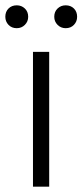

<svg xmlns="http://www.w3.org/2000/svg" viewBox="-44 -702 310 722"><path d="M141 0H80V-507H141ZM246 -639Q246 -621 234 -608.5Q222 -596 203 -596Q185 -596 172.5 -608.5Q160 -621 160 -639Q160 -658 172.5 -670Q185 -682 203 -682Q222 -682 234 -670Q246 -658 246 -639ZM62 -639Q62 -621 49.5 -608.5Q37 -596 19 -596Q0 -596 -12 -608.5Q-24 -621 -24 -639Q-24 -658 -12 -670Q0 -682 19 -682Q37 -682 49.5 -670Q62 -658 62 -639Z"/></svg>

Font: Hind Siliguri Light
Style: Regular
Weight: 300
Designer: Jyotish Sonowal
Foundry: Indian Type Foundry
Version: Version 1.001;PS 1.0;hotconv 1.0.86;makeotf.lib2.5.63406; tt